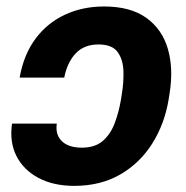

<svg xmlns="http://www.w3.org/2000/svg" viewBox="-20 -573 582 602"><path d="M17.8 -185.5H158Q154.6 -162.1 163.1 -145.1Q171.6 -128.1 190.3 -119Q209 -110 236.3 -110Q278.3 -110 302.7 -131.5Q327.1 -153 340 -187.7Q352.9 -222.4 359.4 -261.5L361.9 -277.7Q368.2 -314.6 367 -350.5Q365.8 -386.3 348.7 -410Q331.5 -433.6 288.9 -433.6Q243.6 -433.6 217.1 -405.4Q190.7 -377.2 181.4 -329.7H41.6Q54.3 -401.7 91.1 -451.3Q127.9 -500.9 183.4 -526.8Q239 -552.7 306.2 -552.7Q389.3 -552.7 439.1 -516.8Q488.9 -480.9 506.6 -418.8Q524.4 -356.6 511.3 -277.7L508.8 -261.5Q496.1 -184.4 457.3 -122.9Q418.6 -61.4 356.8 -25.8Q295 9.8 212.5 9.8Q147.8 9.8 100.8 -15.1Q53.8 -39.9 31.5 -84Q9.3 -128 17.8 -185.5Z"/></svg>

Font: Inter Tight
Style: Italic
Weight: 400
Italic angle: -9.39999°
Designer: Rasmus Andersson
Foundry: rsms
Version: Version 3.002